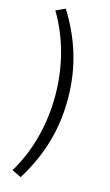

<svg xmlns="http://www.w3.org/2000/svg" viewBox="-150 -869 638 1117"><g transform="rotate(15 169.0 -310.5)"><path d="M99 197C192 47 247 -114 247 -311C247 -507 192 -669 99 -818L43 -792C129 -649 171 -481 171 -311C171 -141 129 28 43 170Z"/></g></svg>

Font: Noto Sans CJK SC Regular
Style: Regular
Weight: 400
Designer: Ryoko NISHIZUKA (kana & ideographs); Paul D. Hunt (Latin, Greek & Cyrillic); Wenlong ZHANG (bopomofo); Sandoll Communica
Foundry: Adobe Systems Incorporated
Version: Version 1.004;PS 1.004;hotconv 1.0.82;makeotf.lib2.5.63406